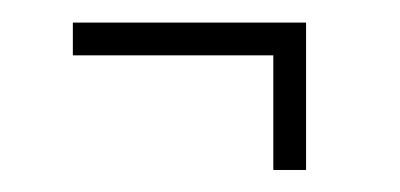

<svg xmlns="http://www.w3.org/2000/svg" viewBox="-20 -316 354 170"><path d="M222 -165.5V-267H44.5V-296H251V-165.5Z"/></svg>

Font: Imbue 10pt ExtraLight
Style: Regular
Weight: 200
Designer: Tyler Finck
Foundry: Etcetera Type Company
Version: Version 1.102; ttfautohint (v1.8.3)